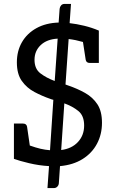

<svg xmlns="http://www.w3.org/2000/svg" viewBox="-20 -840 585 979"><path d="M222 119 230 7Q178 4 128 -8Q78 -20 51 -30V-210H97Q115 -210 118 -194L132 -98Q163 -87 186.5 -81.5Q210 -76 235 -74L252 -331Q243 -333 236 -336Q195 -350 155.5 -371Q116 -392 91 -427.5Q66 -463 66 -522Q66 -580 92 -625Q118 -670 166 -696.5Q214 -723 279 -725L284 -795Q285 -805 291.5 -812.5Q298 -820 309 -820H342L335 -722Q371 -718 410 -708.5Q449 -699 484 -684V-519H438Q420 -519 417 -535L403 -626Q365 -637 330 -641L314 -409Q322 -406 328 -404Q375 -388 414 -366Q453 -344 476.5 -308.5Q500 -273 500 -214Q500 -155 474.5 -107Q449 -59 401 -29Q353 1 286 7L280 95Q279 105 272 112Q265 119 255 119ZM156 -535Q156 -489 186 -466Q216 -443 259 -427L274 -643Q219 -640 187.5 -610Q156 -580 156 -535ZM409 -200Q409 -250 379.5 -274Q350 -298 308 -313L292 -75Q346 -82 377.5 -116Q409 -150 409 -200Z"/></svg>

Font: Aleo
Style: Regular
Weight: 400
Designer: Alessio Laiso
Foundry: Alessio Laiso
Version: Version 2.001; ttfautohint (v1.8.4.7-5d5b);gftools[0.9.29]